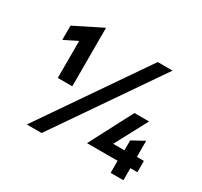

<svg xmlns="http://www.w3.org/2000/svg" viewBox="-136 -824 1054 1004"><g transform="rotate(30 390.5 -322.5)"><path d="M149.3 -291.7V-515.3L70.1 -475.7V-561.8L236.8 -645.1V-291.7ZM130.6 0 560.4 -625H650L220.1 0ZM636.8 0V-72.9H452.1L588.2 -333.3H676.4L572.2 -138.2H640.3V-197.9L713.9 -238.2V-141H756.2V-72.9H713.9V0Z"/></g></svg>

Font: Afacad SemiBold
Style: Regular
Weight: 600
Designer: Kristian Moeller
Foundry: Dicotype
Version: Version 1.000